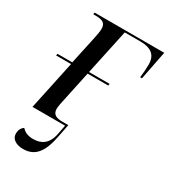

<svg xmlns="http://www.w3.org/2000/svg" viewBox="-180 -626 809 913"><g transform="rotate(30 224.0 -170.0)"><path d="M34 0H213L203 52C191 111 156 131 113 131C82 131 65 122 50 106C36 116 29 130 29 149C29 178 55 196 95 196C164 196 195 147 212 56L225 -10H194C162 -10 138 -17 138 -50C138 -55 139 -62 141 -75L182 -268H295L297 -278H184L237 -526H323C377 -526 412 -506 412 -451C412 -426 410 -405 407 -378H417L448 -536H66L64 -526H77C115 -526 133 -517 133 -485C133 -473 130 -453 125 -431L92 -278H11L9 -268H91Z"/></g></svg>

Font: Noto Serif Display SemiCondensed
Style: Italic
Weight: 400
Width: 4
Italic angle: -12°
Designer: Monotype Design Team
Foundry: Monotype Imaging Inc.
Version: Version 2.009